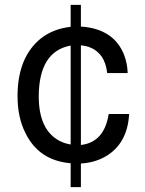

<svg xmlns="http://www.w3.org/2000/svg" viewBox="-20 -648 596 788"><path d="M312 -53Q408 -64 426 -180H510Q503 -56 410 -4Q366 20 312 23V120H270V22Q140 11 85 -101Q52 -165 52 -253Q52 -415 150 -492Q200 -530 270 -538V-628H312V-539Q448 -530 490 -421Q503 -386 504 -348H420Q411 -432 343 -456Q330 -460 312 -462ZM270 -461Q140 -437 139 -253Q139 -115 224 -70Q245 -59 270 -55Z"/></svg>

Font: Ekushey Buriganga
Style: Regular
Weight: 400
Designer: Al Mamun Sumon
Foundry: Al Mamun Sumon
Version: Version 1.0